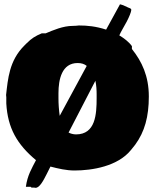

<svg xmlns="http://www.w3.org/2000/svg" viewBox="-20 -814 750 909"><path d="M102.5 70.3H125C126 71.3 127.9 74.2 130.9 74.2H141.6C144.5 74.2 145.5 75.2 148.4 75.2C167 75.2 184.6 43 201.2 9.8L218.8 -25.4C256.8 -15.6 293.9 -6.8 333 -6.8C416 -6.8 538.1 -26.4 600.6 -104.5L620.1 -128.9C665 -190.4 684.6 -261.7 684.6 -357.4C684.6 -454.1 651.4 -523.4 604.5 -582V-595.7C589.8 -616.2 567.4 -632.8 544.9 -646.5C548.8 -655.3 553.7 -665 560.5 -676.8L580.1 -711.9C591.8 -734.4 600.6 -755.9 601.6 -766.6C601.6 -775.4 591.8 -775.4 586.9 -778.3L563.5 -789.1C559.6 -790 550.9 -793.6 548 -793.6L482.4 -673.8C433.6 -689.5 393.6 -693.4 353.5 -693.4C344.7 -692.4 335 -691.4 324.2 -691.4C278.3 -691.4 231.4 -670.9 196.3 -656.2H177.7C147.5 -643.6 129.9 -632.8 106.4 -609.4L94.7 -597.7C23.4 -526.4 17.6 -440.4 8.8 -364.3L9.8 -353.5V-324.2C16.4 -207.9 60.8 -130.3 150.4 -55.7C130.1 -16.3 109.7 16.5 102.5 70.3ZM256.8 -349.6V-373C256.8 -437.5 272.5 -515.6 347.7 -515.6C366.2 -515.6 379.9 -510.7 390.6 -502L262.7 -265.6C258.8 -293.9 256.8 -321.3 256.8 -349.6ZM304.7 -186.5C347.2 -268.1 389.5 -349.8 431.6 -431.6C436.5 -409.2 437.5 -386.7 437.5 -367.2V-349.6C437.5 -273.4 432.6 -177.7 339.8 -177.7C327.1 -177.7 313.5 -181.6 304.7 -186.5Z"/></svg>

Font: Bowlby One SC
Style: Regular
Weight: 400
Width: 1
Version: Version 1.2